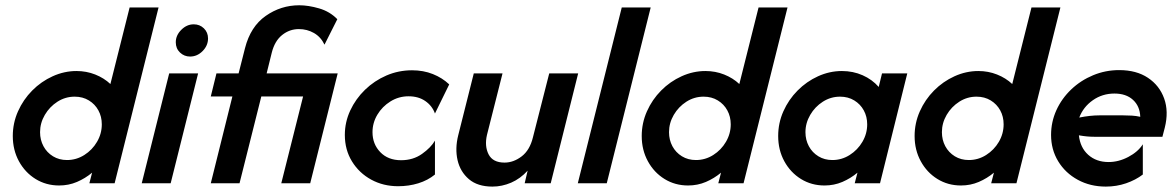

<svg xmlns="http://www.w3.org/2000/svg" viewBox="-20 -695 4459 728"><path d="M204.2 8.3Q154.9 8.3 114.9 -16.3Q75 -41 51.7 -83.7Q28.5 -126.4 28.5 -179.2Q28.5 -228.5 48.3 -272.9Q68.1 -317.4 102.1 -351.7Q136.1 -386.1 179.9 -405.9Q223.6 -425.7 270.1 -425.7Q307.6 -425.7 341 -412.5Q374.3 -399.3 398.6 -376.4L471.5 -666.7H581.2L414.6 0H318.8L329.2 -40.3Q303.5 -18.8 271.9 -5.2Q240.3 8.3 204.2 8.3ZM234 -88.2Q269.4 -88.2 299.7 -107.3Q329.9 -126.4 347.9 -157.3Q366 -188.2 366 -223.6Q366 -252.8 353.1 -276.4Q340.3 -300 317 -314.2Q293.8 -328.5 263.2 -328.5Q227.8 -328.5 197.9 -309.4Q168.1 -290.3 150 -259.4Q131.9 -228.5 131.9 -193.8Q131.9 -164.6 144.8 -140.6Q157.6 -116.7 180.9 -102.4Q204.2 -88.2 234 -88.2Z M517.4 0 621.5 -416.7H731.2L627.1 0ZM700.7 -480.6Q678.5 -480.6 662.5 -495.8Q646.5 -511.1 646.5 -534.7Q646.5 -561.1 667.4 -581.9Q688.2 -602.8 714.6 -602.8Q737.5 -602.8 753.1 -587.5Q768.8 -572.2 768.8 -549.3Q768.8 -522.2 748.3 -501.4Q727.8 -480.6 700.7 -480.6Z M779.2 0 861.1 -329.2H779.2L800.7 -416.7H884.7L909 -512.5Q929.9 -594.4 987.5 -634.7Q1045.1 -675 1114.6 -675Q1149.3 -675 1189.9 -663.2Q1230.6 -651.4 1259 -622.2L1210.4 -525.7Q1196.5 -554.9 1170.5 -569.8Q1144.4 -584.7 1113.2 -584.7Q1077.8 -584.7 1049.7 -562.2Q1021.5 -539.6 1010.4 -495.1L991 -416.7H1260.4L1156.2 0H1046.5L1129.2 -329.2H970.8L888.2 0Z M1489.6 11.1Q1433.3 11.1 1387.5 -13.9Q1341.7 -38.9 1314.6 -83Q1287.5 -127.1 1287.5 -183.3Q1287.5 -231.9 1308 -276Q1328.5 -320.1 1363.9 -354.5Q1399.3 -388.9 1445.1 -408.7Q1491 -428.5 1542.4 -428.5Q1585.4 -428.5 1621.2 -414.2Q1656.9 -400 1683.3 -375L1629.2 -264.6Q1618.8 -293.8 1592.7 -311.8Q1566.7 -329.9 1529.2 -329.9Q1491.7 -329.9 1460.4 -310.4Q1429.2 -291 1410.8 -260.1Q1392.4 -229.2 1392.4 -193.8Q1392.4 -148.6 1421.9 -118.1Q1451.4 -87.5 1500.7 -87.5Q1546.5 -87.5 1580.2 -111.5Q1613.9 -135.4 1629.2 -161.8V-33.3Q1602.1 -11.1 1566 0Q1529.9 11.1 1489.6 11.1Z M1847.2 12.5Q1791 12.5 1758 -15.6Q1725 -43.8 1714.9 -87.8Q1704.9 -131.9 1717.4 -181.9L1776.4 -416.7H1885.4L1826.4 -183.3Q1816.7 -141 1832.6 -109.7Q1848.6 -78.5 1893.1 -78.5Q1927.1 -78.5 1958 -102.1Q1988.9 -125.7 2000.7 -174.3L2062.5 -416.7H2172.2L2068.1 0H1969.4L1980.6 -47.9Q1952.8 -17.4 1918.1 -2.4Q1883.3 12.5 1847.2 12.5Z M2170.8 0 2337.5 -666.7H2447.2L2280.6 0Z M2588.9 8.3Q2539.6 8.3 2499.7 -16.3Q2459.7 -41 2436.5 -83.7Q2413.2 -126.4 2413.2 -179.2Q2413.2 -228.5 2433 -272.9Q2452.8 -317.4 2486.8 -351.7Q2520.8 -386.1 2564.6 -405.9Q2608.3 -425.7 2654.9 -425.7Q2692.4 -425.7 2725.7 -412.5Q2759 -399.3 2783.3 -376.4L2856.2 -666.7H2966L2799.3 0H2703.5L2713.9 -40.3Q2688.2 -18.8 2656.6 -5.2Q2625 8.3 2588.9 8.3ZM2618.8 -88.2Q2654.2 -88.2 2684.4 -107.3Q2714.6 -126.4 2732.6 -157.3Q2750.7 -188.2 2750.7 -223.6Q2750.7 -252.8 2737.8 -276.4Q2725 -300 2701.7 -314.2Q2678.5 -328.5 2647.9 -328.5Q2612.5 -328.5 2582.6 -309.4Q2552.8 -290.3 2534.7 -259.4Q2516.7 -228.5 2516.7 -193.8Q2516.7 -164.6 2529.5 -140.6Q2542.4 -116.7 2565.6 -102.4Q2588.9 -88.2 2618.8 -88.2Z M3106.2 8.3Q3056.9 8.3 3017 -16.3Q2977.1 -41 2953.8 -83.7Q2930.6 -126.4 2930.6 -179.2Q2930.6 -228.5 2950.3 -272.9Q2970.1 -317.4 3004.2 -351.7Q3038.2 -386.1 3081.9 -405.9Q3125.7 -425.7 3172.2 -425.7Q3214.6 -425.7 3250.7 -409.7Q3286.8 -393.8 3311.8 -365.3L3324.3 -416.7H3420.1L3316.7 0H3220.8L3231.2 -40.3Q3205.6 -18.8 3174 -5.2Q3142.4 8.3 3106.2 8.3ZM3136.1 -88.2Q3171.5 -88.2 3201.7 -107.3Q3231.9 -126.4 3250 -157.3Q3268.1 -188.2 3268.1 -223.6Q3268.1 -252.8 3255.2 -276.4Q3242.4 -300 3219.1 -314.2Q3195.8 -328.5 3165.3 -328.5Q3129.9 -328.5 3100 -309.4Q3070.1 -290.3 3052.1 -259.4Q3034 -228.5 3034 -193.8Q3034 -164.6 3046.9 -140.6Q3059.7 -116.7 3083 -102.4Q3106.2 -88.2 3136.1 -88.2Z M3623.6 8.3Q3574.3 8.3 3534.4 -16.3Q3494.4 -41 3471.2 -83.7Q3447.9 -126.4 3447.9 -179.2Q3447.9 -228.5 3467.7 -272.9Q3487.5 -317.4 3521.5 -351.7Q3555.6 -386.1 3599.3 -405.9Q3643.1 -425.7 3689.6 -425.7Q3727.1 -425.7 3760.4 -412.5Q3793.8 -399.3 3818.1 -376.4L3891 -666.7H4000.7L3834 0H3738.2L3748.6 -40.3Q3722.9 -18.8 3691.3 -5.2Q3659.7 8.3 3623.6 8.3ZM3653.5 -88.2Q3688.9 -88.2 3719.1 -107.3Q3749.3 -126.4 3767.4 -157.3Q3785.4 -188.2 3785.4 -223.6Q3785.4 -252.8 3772.6 -276.4Q3759.7 -300 3736.5 -314.2Q3713.2 -328.5 3682.6 -328.5Q3647.2 -328.5 3617.4 -309.4Q3587.5 -290.3 3569.4 -259.4Q3551.4 -228.5 3551.4 -193.8Q3551.4 -164.6 3564.2 -140.6Q3577.1 -116.7 3600.3 -102.4Q3623.6 -88.2 3653.5 -88.2Z M4172.9 12.5Q4113.9 12.5 4066.7 -13.2Q4019.4 -38.9 3992.4 -83.3Q3965.3 -127.8 3965.3 -183.3Q3965.3 -232.6 3985.4 -277.1Q4005.6 -321.5 4041.7 -355.9Q4077.8 -390.3 4124.7 -409.7Q4171.5 -429.2 4223.6 -429.2Q4288.9 -429.2 4332.6 -400Q4376.4 -370.8 4394.1 -321.5Q4411.8 -272.2 4396.5 -211.1L4387.5 -176.4H4129.2Q4114.6 -176.4 4100.3 -177.8Q4086.1 -179.2 4070.8 -181.9Q4075.7 -135.4 4106.2 -108Q4136.8 -80.6 4183.3 -80.6Q4221.5 -80.6 4258.3 -100Q4295.1 -119.4 4313.2 -147.9V-33.3Q4286.1 -12.5 4249.7 0Q4213.2 12.5 4172.9 12.5ZM4072.2 -249.3Q4113.9 -257.6 4148.6 -257.6H4238.9Q4256.2 -257.6 4272.2 -256.6Q4288.2 -255.6 4303.5 -252.1Q4302.1 -292.4 4276 -316.3Q4250 -340.3 4205.6 -340.3Q4159.7 -340.3 4123.6 -314.9Q4087.5 -289.6 4072.2 -249.3Z"/></svg>

Font: Afacad SemiBold
Style: Italic
Weight: 600
Italic angle: -14°
Designer: Kristian Moeller
Foundry: Dicotype
Version: Version 1.000